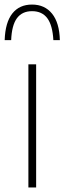

<svg xmlns="http://www.w3.org/2000/svg" viewBox="-46 -822 282 842"><path d="M78.5 0V-540H112.5V0ZM94.5 -802Q150 -802 182.2 -762.2Q214.5 -722.5 216.5 -646H188Q184.5 -711 161.5 -742Q138.5 -773 94.5 -773Q51 -773 28.2 -742Q5.5 -711 3 -646H-25.5Q-23 -723.5 8 -762.8Q39 -802 94.5 -802Z"/></svg>

Font: Encode Sans Semi Condensed Thin
Style: Regular
Weight: 250
Width: 4
Designer: Multiple Designers
Foundry: Impallari Type
Version: Version 2.000